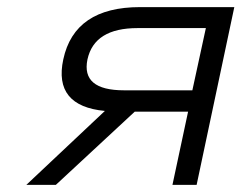

<svg xmlns="http://www.w3.org/2000/svg" viewBox="-20 -520 679 540"><path d="M639 -500H374C251 -500 179 -451 158 -353C139 -265 179 -217 275 -208L54 0H137L359 -206H509L465 0H533ZM226 -353C239 -412 286 -441 367 -441H559L521 -266H329C248 -266 214 -295 226 -353Z"/></svg>

Font: LT Wave Mono Light
Style: Italic
Weight: 300
Designer: Daniel Lyons
Version: Version 2.5 (Glyphs App)